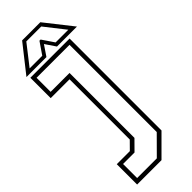

<svg xmlns="http://www.w3.org/2000/svg" viewBox="-294 -720 941 941"><g transform="rotate(-45 176.5 -249.0)"><path d="M12.5 200V59H103L143 18.5V-399H12.5V-540H284.5V97L181.5 200ZM35 177.5H171.5L262.5 86V-518.5H34V-421H165V29L114.5 80H35ZM113.5 -698H239.5L351.5 -556H213L176.5 -610L140 -556H1.5ZM124.5 -680 42.5 -575H130L172.5 -637H180.5L222.5 -575H310.5L228 -680Z"/></g></svg>

Font: Tourney Thin ExtraLight
Style: Regular
Weight: 250
Version: Version 1.015